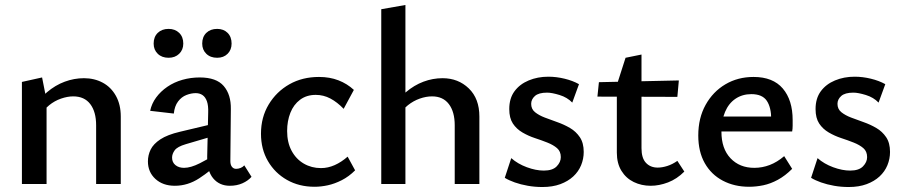

<svg xmlns="http://www.w3.org/2000/svg" viewBox="-20 -739 3631 771"><path d="M366 0V-236Q366 -290 342.5 -321Q319 -352 274 -352Q251 -352 225 -343Q199 -334 177.5 -316.5Q156 -299 141 -272L109 -297Q135 -340 168.5 -368.5Q202 -397 240 -411Q278 -425 317 -425Q359 -425 392.5 -407Q426 -389 445.5 -354Q465 -319 465 -271V0ZM68 0V-410L149 -428L167 -337V0Z M903 7Q861 7 836 -23Q811 -53 812 -110L816 -287Q817 -315 811 -332Q805 -349 793.5 -357Q782 -365 766 -365Q748 -365 728.5 -357.5Q709 -350 695 -331.5Q681 -313 678 -283L583 -294Q589 -323 607 -347.5Q625 -372 652 -390.5Q679 -409 712.5 -418.5Q746 -428 782 -428Q849 -428 878.5 -393.5Q908 -359 907 -301L905 -92Q905 -77 911.5 -69Q918 -61 928 -61Q937 -61 946 -64.5Q955 -68 961 -75L990 -29Q976 -13 953.5 -3Q931 7 903 7ZM682 7Q634 7 604 -20.5Q574 -48 574 -91Q574 -116 585 -138.5Q596 -161 624 -179.5Q652 -198 703 -210L867 -249L872 -203L726 -160Q692 -150 681.5 -135.5Q671 -121 671 -106Q671 -87 684.5 -76Q698 -65 719 -65Q746 -65 782.5 -83.5Q819 -102 864 -129L870 -95Q826 -53 780 -23Q734 7 682 7ZM657 -507Q630 -507 613.5 -523Q597 -539 597 -564Q597 -591 613.5 -607Q630 -623 657 -623Q683 -623 699.5 -607Q716 -591 716 -564Q716 -539 699.5 -523Q683 -507 657 -507ZM852 -507Q825 -507 808.5 -523Q792 -539 792 -564Q792 -591 808.5 -607Q825 -623 852 -623Q878 -623 894 -607Q910 -591 910 -564Q910 -539 894 -523Q878 -507 852 -507Z M1243 11Q1181 11 1132.5 -16.5Q1084 -44 1056 -92Q1028 -140 1028 -202Q1028 -268 1059 -319.5Q1090 -371 1142 -400.5Q1194 -430 1261 -430Q1304 -430 1339 -416.5Q1374 -403 1401 -378L1360 -302Q1334 -329 1306.5 -343.5Q1279 -358 1248 -358Q1211 -358 1185 -338.5Q1159 -319 1146 -286Q1133 -253 1133 -213Q1133 -167 1151 -133.5Q1169 -100 1200 -82Q1231 -64 1269 -64Q1297 -64 1324 -76Q1351 -88 1376 -110L1406 -55Q1381 -30 1352.5 -15.5Q1324 -1 1296.5 5Q1269 11 1243 11Z M1806 0V-236Q1806 -290 1782.5 -321Q1759 -352 1715 -352Q1691 -352 1665.5 -343Q1640 -334 1618 -316.5Q1596 -299 1582 -272L1549 -297Q1576 -340 1609.5 -368.5Q1643 -397 1680.5 -411Q1718 -425 1757 -425Q1820 -425 1862.5 -384Q1905 -343 1905 -271V0ZM1511 0V-702L1608 -719V0Z M2158 12Q2128 12 2099.5 7Q2071 2 2047 -6.5Q2023 -15 2007 -25L2033 -104Q2059 -81 2095.5 -67.5Q2132 -54 2164 -54Q2199 -54 2215.5 -71Q2232 -88 2232 -108Q2232 -131 2217 -144Q2202 -157 2178 -166.5Q2154 -176 2128 -184.5Q2102 -193 2078 -207Q2054 -221 2039.5 -243Q2025 -265 2025 -301Q2025 -344 2046 -372.5Q2067 -401 2103 -416Q2139 -431 2182 -431Q2214 -431 2247 -423Q2280 -415 2305 -401L2278 -327Q2258 -348 2227 -357.5Q2196 -367 2177 -367Q2143 -367 2128 -353.5Q2113 -340 2113 -322Q2113 -301 2128.5 -288.5Q2144 -276 2167.5 -267Q2191 -258 2218 -248.5Q2245 -239 2269 -225Q2293 -211 2308.5 -188Q2324 -165 2324 -129Q2324 -101 2313.5 -75.5Q2303 -50 2282 -30.5Q2261 -11 2230 0.5Q2199 12 2158 12Z M2593 7Q2556 7 2525 -8Q2494 -23 2475.5 -53Q2457 -83 2457 -126V-398L2492 -507L2556 -520V-144Q2556 -104 2574 -85Q2592 -66 2621 -66Q2639 -66 2659.5 -72.5Q2680 -79 2700 -93L2728 -50Q2698 -20 2662.5 -6.5Q2627 7 2593 7ZM2700 -350 2379 -351 2385 -409 2706 -416Z M2988 11Q2929 11 2882.5 -13.5Q2836 -38 2810 -84Q2784 -130 2784 -195Q2784 -265 2813.5 -318Q2843 -371 2893 -400.5Q2943 -430 3006 -430Q3084 -430 3123.5 -383.5Q3163 -337 3163 -257Q3163 -247 3163 -234.5Q3163 -222 3161 -211H3077V-259Q3077 -308 3059 -334.5Q3041 -361 2997 -361Q2961 -361 2933.5 -342.5Q2906 -324 2891.5 -289.5Q2877 -255 2877 -210Q2877 -142 2913.5 -103.5Q2950 -65 3009 -65Q3041 -65 3071 -76.5Q3101 -88 3129 -112L3161 -61Q3133 -33 3103.5 -17Q3074 -1 3045 5Q3016 11 2988 11ZM2834 -211 2845 -271H3149V-211Z M3388 12Q3358 12 3329.5 7Q3301 2 3277 -6.5Q3253 -15 3237 -25L3263 -104Q3289 -81 3325.5 -67.5Q3362 -54 3394 -54Q3429 -54 3445.5 -71Q3462 -88 3462 -108Q3462 -131 3447 -144Q3432 -157 3408 -166.5Q3384 -176 3358 -184.5Q3332 -193 3308 -207Q3284 -221 3269.5 -243Q3255 -265 3255 -301Q3255 -344 3276 -372.5Q3297 -401 3333 -416Q3369 -431 3412 -431Q3444 -431 3477 -423Q3510 -415 3535 -401L3508 -327Q3488 -348 3457 -357.5Q3426 -367 3407 -367Q3373 -367 3358 -353.5Q3343 -340 3343 -322Q3343 -301 3358.5 -288.5Q3374 -276 3397.5 -267Q3421 -258 3448 -248.5Q3475 -239 3499 -225Q3523 -211 3538.5 -188Q3554 -165 3554 -129Q3554 -101 3543.5 -75.5Q3533 -50 3512 -30.5Q3491 -11 3460 0.5Q3429 12 3388 12Z"/></svg>

Font: Ysabeau Office SemiBold
Style: Regular
Weight: 600
Designer: Christian Thalmann (Catharsis Fonts)
Version: Version 2.001;gftools[0.9.30]; featfreeze: tnum,lnum,ss02